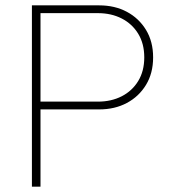

<svg xmlns="http://www.w3.org/2000/svg" viewBox="-20 -696 651 716"><path d="M115 -288V-317H345Q395 -317 434 -337Q473 -357 495.5 -394Q518 -431 518 -482Q518 -533 495.5 -570Q473 -607 434 -627Q395 -647 345 -647H115V-676H350Q408 -676 453 -652Q498 -628 524.5 -584.5Q551 -541 551 -482Q551 -423 524.5 -379.5Q498 -336 453 -312Q408 -288 350 -288ZM99 0V-676H131V0Z"/></svg>

Font: Marine Company Thin
Style: Regular
Weight: 100
Designer: Rodrigo Fuenzalida
Foundry: fragTYPE
Version: Version 1.000